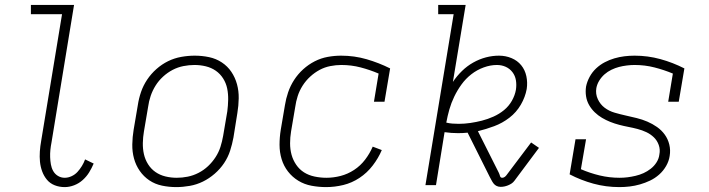

<svg xmlns="http://www.w3.org/2000/svg" viewBox="-20 -755 2890 783"><path d="M244 8Q222 8 203 0.5Q184 -7 171.5 -22Q159 -37 152 -56Q145 -75 143 -95.5Q141 -116 142.5 -137.5Q144 -159 148 -181L233 -697H106V-735H282L190 -174Q187 -159 185.5 -144Q184 -129 184.5 -114Q185 -99 187.5 -84.5Q190 -70 197 -57.5Q204 -45 216.5 -37.5Q229 -30 244 -30Q258 -30 272 -36.5Q286 -43 296 -54Q306 -65 314 -78Q322 -91 327 -105L362 -88Q354 -69 343.5 -52Q333 -35 317.5 -21Q302 -7 282.5 0.5Q263 8 244 8Z M699 8Q669 8 640.5 2Q612 -4 589 -19.5Q566 -35 550 -58Q534 -81 526.5 -108.5Q519 -136 519.5 -166Q520 -196 525 -226L542 -326Q546 -353 555 -379.5Q564 -406 580 -430Q596 -454 618 -473.5Q640 -493 665.5 -505.5Q691 -518 719 -523Q747 -528 774 -528Q804 -528 832.5 -522Q861 -516 884.5 -500.5Q908 -485 923.5 -462Q939 -439 946.5 -411.5Q954 -384 953.5 -354Q953 -324 948 -294L932 -194Q927 -167 918.5 -140.5Q910 -114 894 -90Q878 -66 855.5 -46.5Q833 -27 807.5 -14.5Q782 -2 754 3Q726 8 699 8ZM701 -30Q723 -30 745.5 -34.5Q768 -39 789.5 -50Q811 -61 828.5 -77.5Q846 -94 859 -114Q872 -134 879 -156Q886 -178 890 -201L907 -301Q910 -324 910.5 -348Q911 -372 906.5 -394Q902 -416 890 -435Q878 -454 860 -466.5Q842 -479 819.5 -484.5Q797 -490 773 -490Q751 -490 728 -485.5Q705 -481 684 -470Q663 -459 645 -442.5Q627 -426 614.5 -406Q602 -386 594.5 -364Q587 -342 584 -319L567 -219Q563 -196 562.5 -172Q562 -148 567 -126Q572 -104 584 -85Q596 -66 614 -53.5Q632 -41 654.5 -35.5Q677 -30 701 -30Z M1310 8Q1280 8 1250.5 2.5Q1221 -3 1196.5 -18Q1172 -33 1154.5 -55.5Q1137 -78 1128.5 -106Q1120 -134 1120 -164.5Q1120 -195 1125 -226L1142 -326Q1146 -352 1155 -378.5Q1164 -405 1179.5 -429Q1195 -453 1216.5 -472.5Q1238 -492 1263.5 -505Q1289 -518 1316.5 -523Q1344 -528 1371 -528Q1425 -528 1475 -513.5Q1525 -499 1571 -476L1548 -340H1505L1524 -455Q1489 -470 1451 -480Q1413 -490 1372 -490Q1350 -490 1327 -485.5Q1304 -481 1283.5 -470Q1263 -459 1245 -442.5Q1227 -426 1214 -405.5Q1201 -385 1194 -363Q1187 -341 1184 -319L1167 -219Q1163 -195 1163 -170.5Q1163 -146 1169 -124Q1175 -102 1188 -83Q1201 -64 1220 -52Q1239 -40 1263 -35Q1287 -30 1311 -30Q1340 -30 1369 -37.5Q1398 -45 1424 -62Q1450 -79 1469 -104Q1488 -129 1500 -157L1537 -143Q1523 -110 1500 -80Q1477 -50 1446 -29.5Q1415 -9 1380 -0.5Q1345 8 1310 8Z M2022 7Q2013 7 2005.5 3.5Q1998 0 1993 -6.5Q1988 -13 1984.5 -20Q1981 -27 1977 -34L1887 -214Q1878 -213 1868 -212.5Q1858 -212 1848 -212Q1834 -212 1820.5 -213Q1807 -214 1793 -216L1758 0H1715L1830 -697H1767V-735H1879L1827 -421Q1843 -445 1864 -465.5Q1885 -486 1910 -500Q1935 -514 1961.5 -521Q1988 -528 2015 -528Q2042 -528 2066 -518Q2090 -508 2105.5 -489Q2121 -470 2126.5 -444.5Q2132 -419 2128 -392Q2122 -359 2104 -328Q2086 -297 2057.5 -275Q2029 -253 1995.5 -240.5Q1962 -228 1929 -220L2014 -51Q2017 -45 2019 -37.5Q2021 -30 2028 -30Q2033 -30 2037.5 -33Q2042 -36 2045 -40L2146 -174L2178 -152L2078 -18Q2073 -11 2066 -6.5Q2059 -2 2051.5 1Q2044 4 2036.5 5.5Q2029 7 2022 7ZM1851 -250Q1874 -250 1898 -253.5Q1922 -257 1945.5 -263Q1969 -269 1992.5 -279.5Q2016 -290 2035.5 -306Q2055 -322 2067.5 -344Q2080 -366 2084 -389Q2087 -409 2084 -427.5Q2081 -446 2070 -460.5Q2059 -475 2042.5 -482.5Q2026 -490 2006 -490Q1980 -490 1952.5 -480Q1925 -470 1902 -452Q1879 -434 1862 -410.5Q1845 -387 1832.5 -361Q1820 -335 1812.5 -308.5Q1805 -282 1800 -255Q1812 -252 1825 -251Q1838 -250 1851 -250Z M2506 8Q2451 8 2400 -6Q2349 -20 2303 -44L2327 -187H2370L2349 -65Q2386 -49 2425.5 -39.5Q2465 -30 2507 -30Q2523 -30 2539 -32Q2555 -34 2572 -38Q2589 -42 2604.5 -49Q2620 -56 2634 -67Q2648 -78 2657.5 -93Q2667 -108 2669 -125Q2673 -145 2666.5 -163.5Q2660 -182 2646.5 -195Q2633 -208 2616 -216Q2599 -224 2580 -229Q2561 -234 2542.5 -237.5Q2524 -241 2505 -246Q2486 -251 2468.5 -258Q2451 -265 2435 -274.5Q2419 -284 2405.5 -297Q2392 -310 2382.5 -326.5Q2373 -343 2370 -362.5Q2367 -382 2370 -402Q2374 -422 2384.5 -441.5Q2395 -461 2411 -476Q2427 -491 2446 -501Q2465 -511 2485.5 -517Q2506 -523 2526.5 -525.5Q2547 -528 2568 -528Q2622 -528 2673 -514Q2724 -500 2771 -476L2748 -340H2705L2724 -455Q2688 -470 2649 -480Q2610 -490 2568 -490Q2553 -490 2536.5 -488Q2520 -486 2504.5 -482Q2489 -478 2473.5 -470.5Q2458 -463 2445.5 -452Q2433 -441 2424 -426.5Q2415 -412 2412 -396Q2408 -372 2418 -350.5Q2428 -329 2446 -315.5Q2464 -302 2486.5 -295.5Q2509 -289 2531.5 -284Q2554 -279 2576.5 -273.5Q2599 -268 2620 -259Q2641 -250 2659.5 -237Q2678 -224 2691 -206Q2704 -188 2709.5 -165.5Q2715 -143 2711 -119Q2708 -98 2696.5 -78Q2685 -58 2668 -43Q2651 -28 2631 -18.5Q2611 -9 2590 -3Q2569 3 2548 5.5Q2527 8 2506 8Z"/></svg>

Font: Iosevka Etoile Extralight
Style: Italic
Weight: 200
Italic angle: -9°
Designer: Belleve Invis
Foundry: Belleve Invis
Version: Version 22.1.2; ttfautohint (v1.8.4)